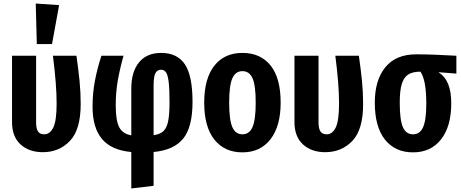

<svg xmlns="http://www.w3.org/2000/svg" viewBox="-20 -845 2606 1085"><path d="M436 -257Q436 -112 375 -48.5Q314 15 222 15Q144 15 96 -29Q48 -73 48 -155V-530H184V-153Q184 -118 195 -102Q206 -86 230 -86Q262 -86 281 -124Q300 -162 300 -261Q300 -367 279 -530H412Q423 -453 429.5 -388.5Q436 -324 436 -257ZM314 -816 274 -596H188L182 -825Z M848 14V205L722 220V14Q610 4 556.5 -59.5Q503 -123 503 -242Q503 -319 516.5 -389Q530 -459 553 -530H678Q657 -455 645.5 -389Q634 -323 634 -250Q634 -164 653.5 -126.5Q673 -89 722 -80V-345Q722 -439 765.5 -492.5Q809 -546 891 -546Q981 -546 1024.5 -482Q1068 -418 1068 -269Q1068 -127 1015.5 -62Q963 3 848 14ZM938 -267Q938 -344 933 -383.5Q928 -423 917.5 -437Q907 -451 890 -451Q869 -451 858.5 -432Q848 -413 848 -361V-81Q884 -86 903 -103.5Q922 -121 930 -159Q938 -197 938 -267Z M1566 -265Q1566 -132 1508.5 -58Q1451 16 1350 16Q1249 16 1191.5 -56Q1134 -128 1134 -265Q1134 -401 1191 -473.5Q1248 -546 1350 -546Q1452 -546 1509 -475Q1566 -404 1566 -265ZM1275 -265Q1275 -167 1293 -126.5Q1311 -86 1350 -86Q1389 -86 1407 -127Q1425 -168 1425 -265Q1425 -363 1407 -403Q1389 -443 1350 -443Q1311 -443 1293 -402.5Q1275 -362 1275 -265Z M2032 -257Q2032 -112 1971 -48.5Q1910 15 1818 15Q1740 15 1692 -29Q1644 -73 1644 -155V-530H1780V-153Q1780 -118 1791 -102Q1802 -86 1826 -86Q1858 -86 1877 -124Q1896 -162 1896 -261Q1896 -367 1875 -530H2008Q2019 -453 2025.5 -388.5Q2032 -324 2032 -257Z M2559 -429 2458 -437Q2496 -412 2513 -369Q2530 -326 2530 -261Q2530 -131 2472.5 -57.5Q2415 16 2314 16Q2213 16 2155.5 -56Q2098 -128 2098 -265Q2098 -392 2157.5 -465Q2217 -538 2332 -538Q2423 -538 2559 -530ZM2389 -261Q2389 -392 2356 -440Q2312 -440 2287 -424Q2262 -408 2250.5 -370.5Q2239 -333 2239 -265Q2239 -166 2257 -126Q2275 -86 2314 -86Q2353 -86 2371 -126.5Q2389 -167 2389 -261Z"/></svg>

Font: Fira Sans Compressed SemiBold
Style: Regular
Weight: 600
Width: 1
Designer: bBox Type GmbH & Carrois Corporate GbR & Edenspiekermann AG
Foundry: bBox Type GmbH & Carrois Corporate GbR & Edenspiekermann AG
Version: Version 4.301